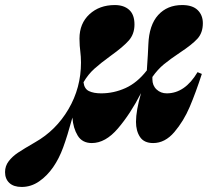

<svg xmlns="http://www.w3.org/2000/svg" viewBox="-101 -553 873 761"><path d="M682 -267 699 -260Q675 -186 651 -129.5Q627 -73 590 -29.5Q553 14 506 14Q470 14 454 -10Q438 -34 438 -70Q438 -114 458 -184Q416 -102 366.5 -44Q317 14 263 14Q225 14 207 -15.5Q189 -45 186 -87Q166 -14 149.5 31Q133 76 110 109Q86 144 54 166Q22 188 -15 188Q-47 188 -64 172Q-81 156 -81 129Q-81 105 -66.5 86Q-52 67 -29.5 52Q-7 37 38 11Q121 -36 170.5 -120.5Q220 -205 220 -305Q220 -328 217 -352Q216 -360 215 -372Q214 -384 214 -400Q214 -460 253.5 -496.5Q293 -533 354 -533Q390 -533 411 -514Q432 -495 432 -456Q432 -418 409.5 -392.5Q387 -367 338 -332Q298 -303 273 -280.5Q248 -258 230 -227Q233 -201 251.5 -192Q270 -183 300 -183Q350 -183 396.5 -204Q443 -225 481 -274Q486 -346 487 -377Q490 -454 526 -493.5Q562 -533 621 -533Q662 -533 682.5 -513Q703 -493 703 -461Q703 -423 681.5 -399.5Q660 -376 613 -345Q574 -319 549 -298.5Q524 -278 503 -248V-239Q503 -214 519.5 -198.5Q536 -183 560 -183Q632 -183 682 -267Z"/></svg>

Font: Playfair Display SC Black
Style: Italic
Weight: 900
Italic angle: -14°
Designer: Claus Eggers Sørensen
Foundry: Claus Eggers Sørensen
Version: Version 1.200; ttfautohint (v1.6)